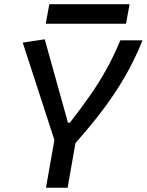

<svg xmlns="http://www.w3.org/2000/svg" viewBox="-20 -883 690 903"><path d="M196.3 0 235.8 -224.6 86.9 -682.6 190.4 -698.2 299.8 -305.7H308.6Q360.4 -372.6 402.3 -432.4Q444.3 -492.2 479.5 -555.2Q514.6 -618.2 545.9 -693.4H650.4Q611.8 -598.1 564.5 -517.3Q517.1 -436.5 460.2 -361.8Q403.3 -287.1 335 -210.4L297.9 0ZM195.3 -771.5 211.9 -863.3H589.4L572.8 -771.5Z"/></svg>

Font: Cascadia Mono
Style: Italic
Weight: 400
Italic angle: -10°
Monospace: yes
Designer: Aaron Bell
Foundry: Saja Typeworks
Version: Version 2404.023; ttfautohint (v1.8.4)